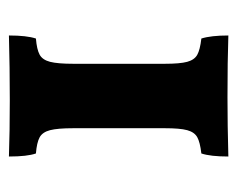

<svg xmlns="http://www.w3.org/2000/svg" viewBox="-72 -470 544 441"><g transform="rotate(90 200.5 -250.0)"><path d="M69 -60Q94 -62 106 -68.5Q118 -75 122.5 -92.5Q127 -110 127 -146V-356Q127 -391 122.5 -407.5Q118 -424 106.5 -430.5Q95 -437 69 -440Q62 -462 62 -502Q120 -500 204 -500Q268 -500 340 -502Q340 -461 333 -440Q307 -437 295.5 -430.5Q284 -424 279.5 -407.5Q275 -391 275 -356V-146Q275 -110 279.5 -92.5Q284 -75 296 -68.5Q308 -62 333 -60Q340 -40 340 2Q282 0 210 0Q136 0 62 2Q62 -39 69 -60Z"/></g></svg>

Font: Vollkorn SC
Style: Bold
Weight: 700
Designer: Friedrich Althausen
Foundry: Friedrich Althausen
Version: Version 4.015